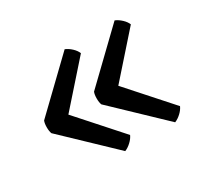

<svg xmlns="http://www.w3.org/2000/svg" viewBox="-97 -595 720 681"><g transform="rotate(-30 263.0 -254.0)"><path d="M333 -256 486.5 -84Q481 -71.5 468.8 -60Q456.5 -48.5 443 -43L248 -229Q244 -239 244 -255Q244 -271 248 -281L437.5 -463.5Q451 -458 463.2 -446.5Q475.5 -435 480.5 -422.5ZM128.5 -256 282 -84Q276.5 -71.5 264.2 -60Q252 -48.5 238.5 -43L43.5 -229Q39.5 -239 39.5 -255Q39.5 -271 43.5 -281L233 -463.5Q246.5 -458 258.8 -446.5Q271 -435 276 -422.5Z"/></g></svg>

Font: Signika SC Light
Style: Regular
Weight: 300
Designer: Anna Giedryś
Foundry: Anna Giedryś
Version: Version 2.000; ttfautohint (v1.8.3) -l 8 -r 50 -G 200 -x 9 -